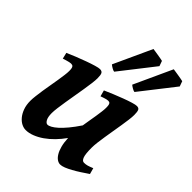

<svg xmlns="http://www.w3.org/2000/svg" viewBox="-210 -827 957 957"><g transform="rotate(45 269.0 -348.0)"><path d="M522 -51.8Q502.4 -38.6 482.7 -25.6Q462.9 -12.7 444.6 -2.7Q426.3 7.3 410.4 13.7Q394.5 20 382.8 20Q372.1 20 361.1 12.7Q350.1 5.4 340.8 -9.8Q331.5 -24.9 325.4 -47.9Q319.3 -70.8 317.9 -101.6Q299.3 -75.2 277.6 -53Q255.9 -30.8 232.7 -14.6Q209.5 1.5 185.8 10.7Q162.1 20 140.1 20Q126 20 110.8 12.5Q95.7 4.9 83 -10.3Q70.3 -25.4 62 -47.9Q53.7 -70.3 53.7 -100.1Q53.7 -114.7 56.2 -135Q58.6 -155.3 62 -178Q65.4 -200.7 69.8 -224.6Q74.2 -248.5 77.6 -270.8Q81.1 -293 83.5 -311.3Q85.9 -329.6 85.9 -341.8Q85.9 -353 84.5 -359.6Q83 -366.2 80.3 -369.4Q77.6 -372.6 74 -373.5Q70.3 -374.5 65.9 -374.5Q61.5 -374.5 54 -372.8Q46.4 -371.1 38.6 -368.7Q29.8 -366.2 19.5 -362.8L11.7 -395.5Q32.2 -404.8 59.1 -415.5Q85.9 -426.3 111.6 -435.5Q137.2 -444.8 158 -450.9Q178.7 -457 187.5 -457Q201.7 -457 206.5 -447.8Q211.4 -438.5 211.4 -416Q211.4 -401.9 208.5 -379.2Q205.6 -356.4 201.2 -329.6Q196.8 -302.7 191.9 -273.9Q187 -245.1 182.6 -218.3Q178.2 -191.4 175.3 -168.7Q172.4 -146 172.4 -131.8Q172.4 -104 180.4 -89.8Q188.5 -75.7 198.2 -75.7Q206.5 -75.7 219.2 -82.5Q231.9 -89.4 248.3 -104Q264.6 -118.7 283.9 -141.8Q303.2 -165 325.2 -197.8Q328.1 -217.8 331.8 -238.3Q335.4 -258.8 338.4 -277.8Q341.3 -296.9 343.5 -313.5Q345.7 -330.1 345.7 -341.8Q345.7 -353 344.5 -359.6Q343.3 -366.2 340.8 -369.4Q338.4 -372.6 335.2 -373.5Q332 -374.5 327.6 -374.5Q323.2 -374.5 316.2 -372.8Q309.1 -371.1 302.2 -368.7Q293.9 -366.2 285.2 -362.8L276.4 -395.5Q296.9 -404.8 323 -415.5Q349.1 -426.3 373.8 -435.5Q398.4 -444.8 418.7 -450.9Q439 -457 447.8 -457Q461.4 -457 465.8 -447.8Q470.2 -438.5 470.2 -416Q470.2 -401.9 467.5 -380.9Q464.8 -359.9 460.9 -335.7Q457 -311.5 452.6 -285.4Q448.2 -259.3 444.3 -234.6Q440.4 -210 437.7 -188Q435.1 -166 435.1 -149.9Q435.1 -105.5 441.9 -87.9Q448.7 -70.3 460.9 -70.3Q473.6 -70.3 484.6 -73.5Q495.6 -76.7 513.2 -84ZM246.6 -497.6Q239.3 -498.5 229.5 -504.2Q219.7 -509.8 212.9 -515.6L305.2 -716.3Q310.1 -715.8 320.3 -714.1Q330.6 -712.4 342 -710.7Q353.5 -709 363.3 -707Q373 -705.1 377 -704.1L386.7 -676.8ZM389.6 -497.6Q382.3 -498.5 372.6 -504.2Q362.8 -509.8 356 -515.6L448.2 -716.3Q453.1 -715.8 463.4 -714.1Q473.6 -712.4 485.1 -710.7Q496.6 -709 506.3 -707Q516.1 -705.1 520 -704.1L529.8 -676.8Z"/></g></svg>

Font: Gentium Basic
Style: Bold Italic
Weight: 700
Italic angle: -8°
Designer: J. Victor Gaultney and Annie Olsen
Foundry: SIL International
Version: Version 1.102; 2013; Maintenance release